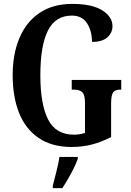

<svg xmlns="http://www.w3.org/2000/svg" viewBox="-20 -744 672 985"><path d="M348 10Q246 10 178.5 -36Q111 -82 78 -164.5Q45 -247 45 -358Q45 -466 79.5 -548.5Q114 -631 182.5 -677.5Q251 -724 351 -724Q452 -724 504.5 -691Q557 -658 557 -610Q557 -576 531 -552.5Q505 -529 452 -529Q452 -585 426.5 -624.5Q401 -664 349 -664Q264 -664 225.5 -586.5Q187 -509 187 -358Q187 -210 226.5 -131.5Q266 -53 360 -53Q388 -53 416 -62V-215Q416 -256 403 -270Q390 -284 361 -284H348V-334H602V-284H595Q570 -284 560 -269.5Q550 -255 550 -211V-41Q502 -16 453 -3Q404 10 348 10ZM251 208Q259 176 269.5 135.5Q280 95 285 61H379V71Q372 92 358.5 119Q345 146 329.5 173Q314 200 300 221H251Z"/></svg>

Font: Noto Serif Armenian ExtraCondensed
Style: Bold
Weight: 700
Width: 2
Designer: Monotype Design Team
Foundry: Monotype Imaging Inc.
Version: Version 2.008; ttfautohint (v1.8.4.7-5d5b)